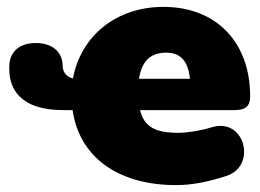

<svg xmlns="http://www.w3.org/2000/svg" viewBox="-20 -526 756 558"><path d="M492 12C536 12 584 3 639 -15C727 -44 692 -186 595 -156C563 -146 524 -140 498 -140C432 -140 399 -157 387 -206H662C694 -206 707 -218 707 -246C707 -404 608 -506 455 -506C318 -506 215 -422 192 -298C183 -300 177 -304 171 -310C166 -315 162 -325 162 -335C162 -373 134 -401 84 -401C33 -401 7 -372 7 -333V-325C7 -270 37 -206 163 -206H191C210 -72 320 12 492 12ZM384 -297C392 -350 419 -373 463 -373C505 -373 527 -348 532 -297Z"/></svg>

Font: SN Pro Black
Style: Regular
Weight: 900
Designer: Tobias Whetton
Foundry: Supernotes
Version: Version 1.001;Glyphs 3.2 (3249)